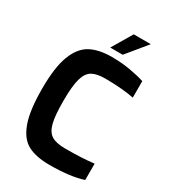

<svg xmlns="http://www.w3.org/2000/svg" viewBox="-222 -1042 1031 1159"><g transform="rotate(30 293.0 -462.5)"><path d="M45 -372Q45 -520 76.5 -602Q108 -684 166 -715.5Q224 -747 315 -747Q383 -747 443 -736.5Q503 -726 546 -712V-597Q516 -604 461 -609Q406 -614 346 -614Q286 -614 254 -595.5Q222 -577 207.5 -525.5Q193 -474 193 -371Q193 -269 206 -218Q219 -167 251 -147Q283 -127 346 -127Q468 -127 546 -137V-23Q457 6 313 6Q220 6 163 -23.5Q106 -53 75.5 -135.5Q45 -218 45 -372ZM360 -931H479L364 -791H277Z"/></g></svg>

Font: Exo
Style: Bold
Weight: 700
Designer: Natanael Gama
Foundry: Natanael Gama
Version: Version 1.500; ttfautohint (v1.6)